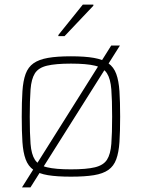

<svg xmlns="http://www.w3.org/2000/svg" viewBox="-20 -764 620 839"><path d="M76 55 466 -565H504L113 55ZM290 8Q229 8 189.5 1.5Q150 -5 126.5 -21.5Q103 -38 92 -68Q81 -98 78 -143.5Q75 -189 75 -254Q75 -319 78 -365Q81 -411 92 -441Q103 -471 126.5 -487.5Q150 -504 189.5 -511Q229 -518 290 -518Q351 -518 390.5 -511Q430 -504 453.5 -487.5Q477 -471 488 -441Q499 -411 502 -365Q505 -319 505 -254Q505 -189 502 -143.5Q499 -98 488 -68Q477 -38 453.5 -21.5Q430 -5 390.5 1.5Q351 8 290 8ZM290 -24Q358 -24 395 -33Q432 -42 447.5 -66Q463 -90 466.5 -135.5Q470 -181 470 -254Q470 -327 466.5 -373Q463 -419 447.5 -443.5Q432 -468 395 -477Q358 -486 290 -486Q223 -486 185.5 -477Q148 -468 132.5 -443.5Q117 -419 113.5 -373Q110 -327 110 -254Q110 -181 113.5 -135.5Q117 -90 132.5 -66Q148 -42 185.5 -33Q223 -24 290 -24ZM235 -606V-611L342 -744H388V-739L262 -606Z"/></svg>

Font: Saira Thin
Style: Regular
Weight: 100
Designer: Hector Gatti with collaboration of the Omnibus-Type team
Foundry: Omnibus-Type
Version: Version 1.101